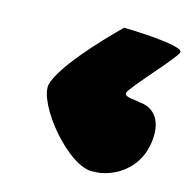

<svg xmlns="http://www.w3.org/2000/svg" viewBox="-87 -713 718 728"><g transform="rotate(15 271.5 -349.5)"><path d="M92 -346C77 -267 247 -60 342 -71C417 -71 505 -124 524 -222C543 -321 499 -367 443 -370C426 -376 380 -373 384 -392C388 -412 539 -572 543 -593C549 -622 336 -628 313 -628C231 -548 110 -416 92 -346Z"/></g></svg>

Font: Recovery
Style: Obl
Weight: 400
Version: Version 0.27